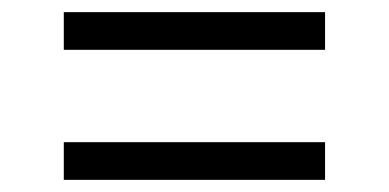

<svg xmlns="http://www.w3.org/2000/svg" viewBox="-20 -488 640 316"><path d="M85 -406V-468H515V-406ZM85 -192V-254H515V-192Z"/></svg>

Font: Source Code Pro
Style: Regular
Weight: 400
Monospace: yes
Designer: Paul D. Hunt, Teo Tuominen
Foundry: Adobe Systems Incorporated
Version: Version 1.018;hotconv 1.0.116;makeotfexe 2.5.65601